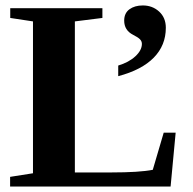

<svg xmlns="http://www.w3.org/2000/svg" viewBox="-20 -685 707 705"><path d="M356 -619.1 254.9 -606.4V-51.8H388.2Q492.2 -51.8 541 -61.5L581.1 -197.8H625L606.4 0H17.1V-35.6L101.1 -48.8V-606.4L17.6 -619.1V-654.8H356ZM588.9 -583Q588.9 -518.6 544.7 -473.4Q500.5 -428.2 414.1 -405.3V-444.3Q453.1 -456.1 477.1 -478.3Q501 -500.5 501 -523.9Q501 -533.7 493.7 -541Q486.3 -548.3 468.8 -557.1Q436 -573.7 436 -609.4Q436 -636.7 455.3 -650.9Q474.6 -665 504.4 -665Q539.6 -665 564.2 -642.6Q588.9 -620.1 588.9 -583Z"/></svg>

Font: Tinos
Style: Bold
Weight: 700
Designer: Steve Matteson
Foundry: Monotype Imaging Inc.
Version: Version 1.23